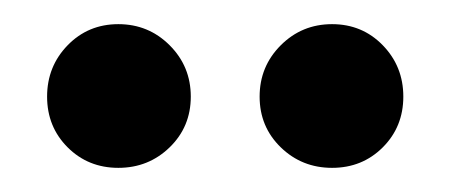

<svg xmlns="http://www.w3.org/2000/svg" viewBox="-20 -705 373 159"><path d="M255 -566Q230 -566 212.5 -583Q195 -600 195 -625Q195 -650 212.5 -667.5Q230 -685 255 -685Q280 -685 297 -667.5Q314 -650 314 -625Q314 -600 297 -583Q280 -566 255 -566ZM78 -566Q53 -566 36 -583Q19 -600 19 -625Q19 -650 36 -667.5Q53 -685 78 -685Q103 -685 120.5 -667.5Q138 -650 138 -625Q138 -600 120.5 -583Q103 -566 78 -566Z"/></svg>

Font: DM Sans 17pt SemiBold
Style: Regular
Weight: 600
Version: Version 4.004;gftools[0.9.30]